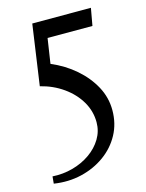

<svg xmlns="http://www.w3.org/2000/svg" viewBox="-108 -545 636 835"><g transform="rotate(-15 210.0 -127.5)"><path d="M30 219 33 187Q80 190 124 178Q168 166 203 141.5Q238 117 258.5 83Q279 49 279 9Q279 -41 253.5 -84.5Q228 -128 183 -160Q138 -192 81 -206L120 -478H384L370 -400H168L151 -288Q212 -262 258.5 -221.5Q305 -181 332 -131Q359 -81 359 -24Q359 36 332.5 85Q306 134 259.5 167.5Q213 201 154 215Q95 229 30 219Z"/></g></svg>

Font: Joan
Style: Regular
Weight: 400
Designer: Paolo Biagini
Version: Version 1.001; ttfautohint (v1.8.4.7-5d5b);gftools[0.9.30]